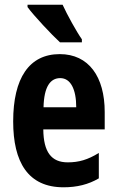

<svg xmlns="http://www.w3.org/2000/svg" viewBox="-20 -786 497 816"><path d="M246 -766H97V-756C123 -720 200 -638 235 -606H328V-619C306 -650 265 -724 246 -766ZM234 -556C104 -556 36 -454 36 -270C36 -97 99 10 250 10C307 10 356 -2 400 -28V-136C353 -107 315 -96 268 -96C198 -96 165 -140 164 -236H425V-310C425 -460 357 -556 234 -556ZM236 -454C280 -454 304 -407 304 -330H165C167 -418 194 -454 236 -454Z"/></svg>

Font: Noto Sans Myanmar UI ExtraCondensed
Style: Bold
Weight: 700
Width: 2
Designer: Monotype Design Team
Foundry: Monotype Imaging Inc.
Version: Version 2.103